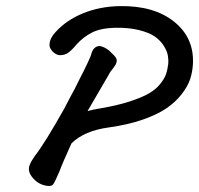

<svg xmlns="http://www.w3.org/2000/svg" viewBox="-20 -612 659 636"><path d="M78.1 -64.9Q82 -76.2 95.2 -95.2Q128.9 -138.2 193.8 -253.9Q215.8 -296.9 227.1 -316.9Q233.4 -330.1 242.9 -348.6Q252.4 -367.2 258.1 -378.4Q263.7 -389.6 269.5 -402.1Q275.4 -414.6 278.8 -422.6Q282.2 -430.7 283.2 -436Q288.1 -450.7 297.4 -456.1Q306.6 -461.4 316.4 -458.3Q326.2 -455.1 334.7 -449.5Q343.3 -443.8 349.1 -437Q358.9 -428.2 363.3 -421.6Q367.7 -415 366.5 -408.4Q365.2 -401.9 363 -397.9Q360.8 -394 355 -386.2Q343.8 -373 339.8 -363.8L270 -244.1Q281.7 -248 316.9 -253.9Q370.6 -263.2 410.2 -276.1Q449.7 -289.1 472.7 -302.2Q495.6 -315.4 509.8 -332.8Q523.9 -350.1 529.3 -364.7Q534.7 -379.4 537.1 -398.9Q538.6 -412.6 536.1 -427.5Q533.7 -442.4 522.7 -460Q511.7 -477.5 493.2 -490.7Q474.6 -503.9 439.9 -512.5Q405.3 -521 359.9 -520Q312.5 -518.6 283.7 -503.7Q254.9 -488.8 232.9 -463.9Q218.3 -446.3 206.5 -437.7Q194.8 -429.2 179.2 -429.2Q170.9 -429.2 162.4 -434.8Q153.8 -440.4 147.7 -450Q141.6 -459.5 145.5 -474.9Q149.4 -490.2 165 -506.8Q200.2 -545.4 254.9 -567.9Q309.6 -590.3 376 -591.8Q489.7 -593.8 556.6 -540.3Q623.5 -486.8 619.1 -399.9Q617.7 -374 609.9 -350.1Q602.1 -326.2 582 -300.3Q562 -274.4 532 -253.7Q502 -232.9 452.9 -215.8Q403.8 -198.7 340.8 -189.9Q259.8 -179.2 216.8 -137.2Q187 -71.8 176.8 -43.9Q162.1 -9.8 156.7 -2.2Q151.4 5.4 139.2 3.9Q110.4 1.5 90.1 -21Q69.8 -43.5 78.1 -64.9Z"/></svg>

Font: Florida Vibes
Style: Regular
Weight: 400
Italic angle: -30°
Designer: Turbologo.com
Foundry: Turbologo.com
Version: Version 1.000;hotconv 1.0.109;makeotfexe 2.5.65596